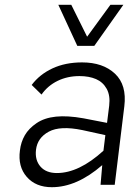

<svg xmlns="http://www.w3.org/2000/svg" viewBox="-20 -770 576 800"><path d="M373 -579H302L223 -750H277L343 -617L440 -750H494ZM322 -510Q409 -510 459 -463Q509 -416 498 -327L458 0H399L406 -82Q300 10 196 10Q129 10 91.5 -33Q54 -76 63 -143Q67 -178 83.5 -206.5Q100 -235 132.5 -257Q165 -279 213 -284Q261 -289 328 -277L426 -258L435 -330Q440 -372 424.5 -400Q409 -428 380 -440.5Q351 -453 311 -453Q261 -453 220 -433Q179 -413 153 -376L112 -416Q145 -460 198.5 -485Q252 -510 322 -510ZM217 -49Q309 -49 411 -142L419 -207L323 -228Q231 -247 183.5 -221.5Q136 -196 130 -146Q125 -103 148.5 -76Q172 -49 217 -49Z"/></svg>

Font: Orkney Light
Style: LightItalic
Weight: 300
Designer: Samuel Oakes and Alfredo Marco Pradil
Foundry: Alfredo Marco Pradil
Version: 1.0; ttfautohint (v1.5)